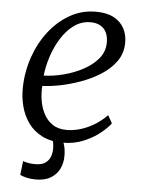

<svg xmlns="http://www.w3.org/2000/svg" viewBox="-53 -611 622 832"><g transform="rotate(5 258.0 -194.5)"><path d="M441.5 -92Q427.5 -72.5 397.8 -48.5Q368 -24.5 326.8 -7.2Q285.5 10 237 10Q184 10 146.5 -9Q109 -28 86 -60.2Q63 -92.5 52.8 -132.2Q42.5 -172 43.5 -213Q45 -283 67.2 -346.8Q89.5 -410.5 128.2 -460.2Q167 -510 218.5 -539Q270 -568 330.5 -568Q377.5 -568 408 -552Q438.5 -536 453.5 -508.2Q468.5 -480.5 468.5 -446Q468.5 -399.5 443.2 -364Q418 -328.5 377.2 -303Q336.5 -277.5 290 -261Q243.5 -244.5 200 -236.2Q156.5 -228 127 -227.5Q124.5 -198.5 129.2 -167Q134 -135.5 147.8 -108Q161.5 -80.5 186.2 -63.5Q211 -46.5 248.5 -46.5Q276 -46.5 305.8 -55Q335.5 -63.5 365.5 -81Q395.5 -98.5 422.5 -126ZM312 -520.5Q271.5 -520.5 239.2 -496.8Q207 -473 183.8 -435.2Q160.5 -397.5 146.8 -354.5Q133 -311.5 129 -272.5Q169 -273.5 214.2 -285Q259.5 -296.5 299.2 -317.8Q339 -339 364 -369.2Q389 -399.5 389 -438.5Q389 -479.5 368.2 -500Q347.5 -520.5 312 -520.5ZM208 -12.5 230.5 -10.5Q238.5 2.5 243.8 22Q249 41.5 249 67.5Q249 97 236.8 122.5Q224.5 148 199 163.5Q173.5 179 133.5 179Q113 179 94 174.8Q75 170.5 65.5 164.5L72.5 104Q79 107.5 93.8 110.2Q108.5 113 125 113Q157 113 172.5 100Q188 87 192.8 70.2Q197.5 53.5 197.5 43Q197.5 25 194.8 12.2Q192 -0.5 188 -10.5Z"/></g></svg>

Font: Merriweather 7pt Light
Style: Italic
Weight: 300
Italic angle: -7.8°
Designer: Eben Sorkin
Foundry: Eben Sorkin
Version: Version 2.200;gftools[0.9.31]